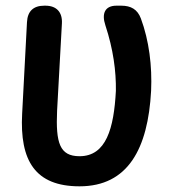

<svg xmlns="http://www.w3.org/2000/svg" viewBox="-20 -608 614 676"><path d="M75 -530 58 -208C49 -42 104 48 260 48C431 48 501 -85 512 -288C516 -375 505 -465 476 -543C464 -575 441 -588 407 -588H390C350 -588 337 -561 351 -519C379 -434 389 -357 388 -288C381 -156 354 -58 260 -58C190 -58 176 -105 181 -218L198 -526C200 -565 179 -588 140 -588H136C98 -588 77 -569 75 -530Z"/></svg>

Font: 寒蝉团圆体 Round
Style: Regular
Weight: 500
Designer: 寒蝉字型
Version: Version 2.700;Glyphs 3.1.1 (3135)